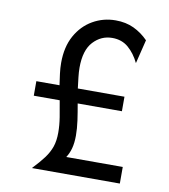

<svg xmlns="http://www.w3.org/2000/svg" viewBox="-74 -697 669 760"><g transform="rotate(10 260.5 -316.5)"><path d="M104.9 0Q132.6 -29.2 149.7 -52.1Q166.7 -75 175 -99Q183.3 -122.9 183.3 -156.2Q183.3 -185.4 178.1 -217.7Q172.9 -250 166.7 -283.3H62.5V-341.7H155.6Q152.1 -365.3 149.3 -387.5Q146.5 -409.7 146.5 -430.6Q146.5 -494.4 171.5 -539.6Q196.5 -584.7 238.5 -609Q280.6 -633.3 330.6 -633.3Q371.5 -633.3 403.8 -618.1Q436.1 -602.8 461.8 -576.4L438.2 -480.6Q420.8 -516.7 394.4 -539.6Q368.1 -562.5 329.2 -562.5Q284.7 -562.5 253.1 -528.5Q221.5 -494.4 221.5 -424.3Q221.5 -406.2 224 -385.1Q226.4 -363.9 229.2 -341.7H416.7V-283.3H238.9Q245.1 -249.3 249.7 -217Q254.2 -184.7 254.2 -156.9Q254.2 -127.1 248.3 -105.2Q242.4 -83.3 231.2 -66.7H458.3V0Z"/></g></svg>

Font: co2trust
Style: Regular
Weight: 400
Designer: Kristian Moeller
Foundry: Dicotype
Version: Version 1.000